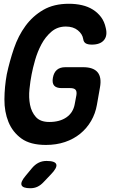

<svg xmlns="http://www.w3.org/2000/svg" viewBox="-20 -760 640 1020"><path d="M386 -255Q389 -275 381 -283.5Q373 -292 353 -292H307Q279 -292 267.5 -305.5Q256 -319 261 -347Q266 -375 282.5 -389Q299 -403 327 -403H422Q476 -403 498.5 -376Q521 -349 511 -295L495 -204Q487 -157 464 -117.5Q441 -78 406 -49.5Q371 -21 325 -5.5Q279 10 224 10Q141 10 94 -24Q47 -58 25 -112Q3 -166 3.5 -232.5Q4 -299 16 -365Q31 -435 54 -502.5Q77 -570 115.5 -622.5Q154 -675 210 -707.5Q266 -740 346 -740Q383 -740 415.5 -732.5Q448 -725 473.5 -709Q499 -693 517 -669Q535 -645 542 -611Q552 -570 532 -546.5Q512 -523 468 -523Q446 -523 435 -530Q424 -537 422 -553Q418 -579 393.5 -599Q369 -619 330 -619Q285 -619 253 -591.5Q221 -564 200 -524.5Q179 -485 166.5 -441Q154 -397 148 -365Q141 -330 136.5 -286Q132 -242 139.5 -203.5Q147 -165 170.5 -138.5Q194 -112 242 -112Q298 -112 333.5 -137Q369 -162 377 -207ZM116 174 150 133Q166 114 185 104.5Q204 95 227 95Q273 95 279 113Q285 131 250 167L211 208Q196 224 179 232Q162 240 141 240Q101 240 94.5 223.5Q88 207 116 174Z"/></svg>

Font: Maple Mono
Style: Bold Italic
Weight: 700
Italic angle: -10°
Monospace: yes
Designer: subframe7536
Version: Version 7.000